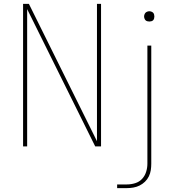

<svg xmlns="http://www.w3.org/2000/svg" viewBox="-20 -755 940 990"><path d="M99 0V-735H129L480 -27V-735H501V0H471L120 -708V0ZM584 215V196H634Q656 196 677 189.5Q698 183 712.5 167.5Q727 152 733.5 131Q740 110 740 89V-520H760V89Q760 106 757.5 122.5Q755 139 747.5 154.5Q740 170 727.5 182Q715 194 700 201.5Q685 209 668 212Q651 215 634 215ZM750 -644Q745 -644 739.5 -645.5Q734 -647 730.5 -650.5Q727 -654 725 -659.5Q723 -665 723 -670Q723 -675 725 -680.5Q727 -686 730.5 -689.5Q734 -693 739.5 -695Q745 -697 750 -697Q755 -697 760.5 -695Q766 -693 769.5 -689.5Q773 -686 774.5 -680.5Q776 -675 776 -670Q776 -665 774.5 -659.5Q773 -654 769.5 -650.5Q766 -647 760.5 -645.5Q755 -644 750 -644Z"/></svg>

Font: Iosevka Aile Thin
Style: Regular
Weight: 100
Designer: Belleve Invis
Foundry: Belleve Invis
Version: Version 31.1.0; ttfautohint (v1.8.4)